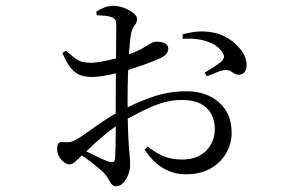

<svg xmlns="http://www.w3.org/2000/svg" viewBox="-20 -584 1040 667"><path d="M626 21.5Q596.6 21.5 570.8 11.9Q545 2.3 522.9 -17Q500.8 -36.2 482.5 -64.3L493.7 -75Q515.4 -56.3 544.6 -43Q573.8 -29.8 612 -29.8Q666.4 -29.8 696.3 -60.6Q726.2 -91.4 726.2 -136.4Q726.2 -164.4 714.4 -187.3Q702.5 -210.2 677.2 -223.5Q652 -236.8 611.2 -236.8Q559.8 -236.8 503.6 -211.9Q447.4 -186.9 399.8 -157.3Q378.6 -143.9 355.6 -125.4Q332.6 -106.9 310.9 -87.3Q289.2 -67.6 271.2 -50.1Q251.3 -31.1 241.1 -22Q230.9 -12.9 221.4 -12.9Q213.9 -12.9 207.5 -16.9Q201.1 -20.9 194.4 -27.5Q186 -36.8 182.2 -46Q178.5 -55.2 178.5 -64.5Q178.5 -81.1 183.2 -86.5Q188 -92 201.6 -90.4Q217.2 -88.8 226.4 -91.4Q235.6 -94 246.3 -99.8Q260.6 -108 284.6 -125.4Q308.6 -142.8 337.8 -162.6Q366.9 -182.4 394.2 -196.6Q447.4 -225 505.4 -245.9Q563.4 -266.9 628.1 -266.9Q696.8 -266.9 740.8 -228.3Q784.7 -189.8 784.7 -123.2Q784.7 -84.5 765.5 -51.5Q746.4 -18.4 711 1.5Q675.7 21.5 626 21.5ZM383.2 63.3Q373.3 63.3 367 54.5Q360.6 45.8 353.7 33.5Q346.7 21.2 333.9 10Q319 -3.7 296.3 -21.2Q273.5 -38.7 251.8 -51.9L263.2 -66.3Q285.4 -55.5 312 -42.4Q338.6 -29.4 357.2 -22.6Q368.6 -19.3 373.7 -21.8Q378.7 -24.3 379.7 -35.1Q382 -69.3 382 -119.2Q382 -169.1 382 -239.2Q382 -269.1 382.4 -307.6Q382.7 -346 383 -384.1Q383.3 -422.1 383.6 -452.5Q383.9 -482.8 383.9 -496.5Q383.7 -510.4 380.3 -515.7Q376.9 -521 366.1 -525Q355.9 -528.4 344.1 -529.4Q332.2 -530.5 316.4 -531.1L314.4 -543.6Q327.3 -552.1 342.6 -558Q358 -563.9 374.2 -563.9Q390.5 -563.9 409.5 -557Q428.6 -550 442.4 -539.4Q456.1 -528.8 456.1 -518.9Q456.1 -505.3 448.2 -496.7Q440.3 -488.2 436 -469.9Q431.8 -450.1 429.1 -412Q426.4 -373.9 424.8 -328.8Q423.2 -283.8 423.2 -241.5Q423.2 -179.6 424.5 -140.3Q425.8 -100.9 427.6 -76.8Q429.5 -52.7 430.8 -38.2Q432.1 -23.7 432.1 -11.3Q432.1 5.7 425.4 23Q418.8 40.3 407.7 51.8Q396.6 63.3 383.2 63.3ZM299.8 -316.5Q279.7 -316.5 261.8 -321.9Q243.8 -327.4 227.8 -345.6Q211.8 -363.8 196.7 -400.1L209.4 -408.3Q228.8 -390.4 241.6 -381.1Q254.4 -371.8 267.3 -368.8Q280.1 -365.8 299 -365.8Q314.7 -366.8 333.7 -370.1Q352.7 -373.5 373.5 -378.8Q394.3 -384.1 413.9 -390.3Q462.7 -406.7 486.5 -422.8Q510.2 -439 521.3 -439.2Q525.9 -439.2 533 -438.8Q540.2 -438.4 547.2 -436.1Q554.3 -433.8 559.3 -428.9Q564.3 -424 564.5 -415.1Q564.7 -395.8 538.4 -382.5Q517 -372.5 481.8 -359.9Q446.6 -347.4 417.6 -338.7Q405.4 -334.9 383.8 -329.6Q362.1 -324.3 339.3 -320.4Q316.5 -316.5 299.8 -316.5ZM811.3 -324.3Q802.1 -323.7 795 -328.1Q787.8 -332.4 780.1 -337.3Q772.3 -342.1 760.2 -340.5Q749.9 -339.7 730.7 -332Q711.4 -324.2 699 -319L691.1 -331.4Q702.9 -338.6 723.6 -351.9Q744.4 -365.2 751.4 -373Q757.8 -380.4 758.3 -386.3Q758.9 -392.3 753.1 -401.5Q739.5 -422.4 716.7 -433.1Q693.8 -443.8 667.3 -447.6Q640.8 -451.3 615.1 -448.9L614.1 -465Q641.2 -471.9 665.6 -474.1Q689.9 -476.4 717.1 -471.6Q747.6 -466.8 774.4 -449.5Q801.3 -432.2 818.6 -408.7Q835.9 -385.3 836.7 -359.6Q837.5 -346.7 831.4 -336.2Q825.3 -325.7 811.3 -324.3Z"/></svg>

Font: Noto Serif HK ExtraLight
Style: Regular
Weight: 200
Designer: Ryoko NISHIZUKA 西塚涼子 (kana & ideographs); Frank Grießhammer (Latin, Greek & Cyrillic); Wenlong ZHANG 张文龙 (bopomofo); San
Foundry: Adobe
Version: Version 2.002-H1;hotconv 1.1.0;makeotfexe 2.6.0